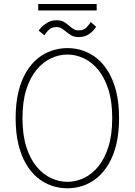

<svg xmlns="http://www.w3.org/2000/svg" viewBox="-20 -952 690 982"><path d="M325 11Q284 11 245 -2Q206 -15 172.5 -42.5Q139 -70 113.8 -112.5Q88.5 -155 74.2 -213.5Q60 -272 60 -348Q60 -423.5 74.2 -482Q88.5 -540.5 113.8 -583Q139 -625.5 172.5 -652.8Q206 -680 245 -693Q284 -706 325 -706Q366 -706 404.5 -693Q443 -680 476.5 -652.8Q510 -625.5 535.2 -583Q560.5 -540.5 574.8 -482Q589 -423.5 589 -348Q589 -272 574.8 -213.5Q560.5 -155 535.2 -112.5Q510 -70 476.5 -42.5Q443 -15 404.5 -2Q366 11 325 11ZM325 -22Q367 -22 407.8 -40.8Q448.5 -59.5 481.5 -99Q514.5 -138.5 534.2 -200.2Q554 -262 554 -348Q554 -433.5 534.2 -495Q514.5 -556.5 481.5 -596Q448.5 -635.5 407.8 -654.2Q367 -673 325 -673Q282.5 -673 241.8 -654.2Q201 -635.5 167.8 -596Q134.5 -556.5 114.8 -495Q95 -433.5 95 -348Q95 -262 114.8 -200.2Q134.5 -138.5 167.8 -99Q201 -59.5 241.8 -40.8Q282.5 -22 325 -22ZM381.5 -762.5Q358.5 -762.5 344 -771.5Q329.5 -780.5 317.5 -790.5Q306.5 -799.5 295.5 -806.5Q284.5 -813.5 269 -813.5Q242 -813.5 227.5 -797.5Q213 -781.5 207 -771.5L178 -795.5Q181 -801 193 -813.8Q205 -826.5 224.8 -837.5Q244.5 -848.5 270.5 -848.5Q293 -848.5 307.5 -839.5Q322 -830.5 333.5 -820.5Q344.5 -811 355.5 -803.8Q366.5 -796.5 382 -796.5Q409 -796.5 424 -813.2Q439 -830 444 -839.5L471.5 -815.5Q469 -810.5 458.5 -797.8Q448 -785 429 -773.8Q410 -762.5 381.5 -762.5ZM175.5 -898.5V-931.5H474.5V-898.5Z"/></svg>

Font: Trispace Thin
Style: Regular
Weight: 100
Designer: Tyler Finck
Foundry: Etcetera Type Company
Version: Version 1.210